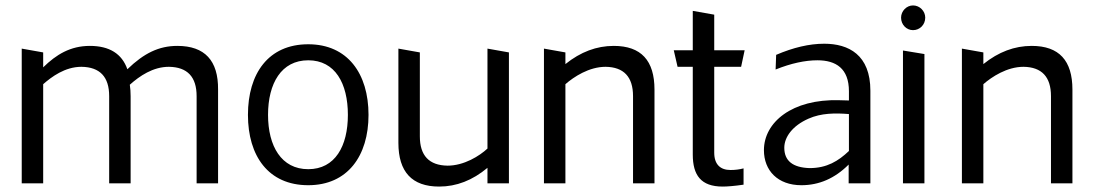

<svg xmlns="http://www.w3.org/2000/svg" viewBox="-20 -675 4029 707"><path d="M704 -321V0H783V-345C784 -452 734 -506 633 -506C565 -506 510 -479 449 -420C429 -477 383 -506 311 -506C239 -506 187 -474 139 -427V-482L60 -496V0H139V-365C170 -392 219 -429 280 -429C348 -428 382 -392 382 -321V0H461V-321C461 -336 460 -350 458 -363C494 -395 543 -429 602 -429C670 -428 704 -392 704 -321Z M1115 7C1260 7 1337 -101 1337 -252C1337 -404 1260 -512 1115 -512C968 -512 893 -404 893 -252C893 -101 968 7 1115 7ZM967 -252C967 -368 1016 -453 1115 -453C1214 -453 1261 -368 1261 -252C1261 -137 1214 -52 1115 -52C1016 -52 967 -137 967 -252Z M1597 12C1661 12 1720 -11 1775 -57V0H1854V-482L1775 -496V-128C1746 -101 1689 -65 1628 -65C1560 -66 1526 -102 1526 -173V-482L1447 -496V-149C1447 -42 1497 12 1597 12Z M2311 -321V0H2390V-345C2390 -452 2341 -506 2240 -506C2177 -506 2118 -484 2062 -439V-482L1983 -496V0H2062V-365C2093 -392 2149 -429 2210 -429C2277 -428 2311 -392 2311 -321Z M2641 12C2658 12 2684 10 2718 5V-55C2703 -51 2687 -49 2670 -49C2633 -49 2610 -69 2610 -113V-429H2709L2722 -490H2610V-621L2531 -635V-490H2461L2475 -429H2531V-106C2531 -30 2561 12 2641 12Z M2931 7C2996 7 3054 -18 3105 -69V0H3185V-341C3185 -473 3105 -514 3015 -514C2960 -514 2901 -500 2838 -473L2836 -419C2893 -442 2945 -453 2990 -453C3058 -453 3106 -423 3106 -339V-305L3070 -306C2897 -311 2793 -225 2793 -122C2793 -47 2844 7 2931 7ZM2868 -131C2868 -170 2898 -212 2957 -238C3004 -259 3056 -259 3106 -255V-119C3067 -82 3025 -56 2961 -56C2899 -58 2868 -83 2868 -131Z M3305 -489V0H3384V-476ZM3298 -610C3298 -584 3318 -564 3342 -564C3367 -564 3387 -584 3387 -610C3387 -634 3367 -655 3342 -655C3318 -655 3298 -634 3298 -610Z M3850 -321V0H3929V-345C3929 -452 3880 -506 3779 -506C3716 -506 3657 -484 3601 -439V-482L3522 -496V0H3601V-365C3632 -392 3688 -429 3749 -429C3816 -428 3850 -392 3850 -321Z"/></svg>

Font: All Genders v4 Light
Style: Regular
Weight: 300
Designer: Rassam Alawdi
Foundry: Rassam Art
Version: Version 3.100;FEAKit 1.0